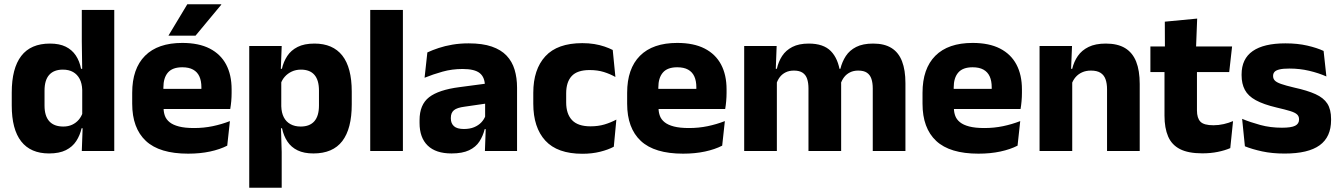

<svg xmlns="http://www.w3.org/2000/svg" viewBox="-20 -707 6275 899"><path d="M209.5 11.5Q123.5 11.5 79.2 -45Q35 -101.5 35 -213V-273.5Q35 -387 79.5 -445Q124 -503 214 -503Q258 -503 287.5 -488.5Q317 -474 334.8 -447.5Q352.5 -421 359.5 -385H401L365 -286Q364 -316.5 353 -337.5Q342 -358.5 322.2 -369.8Q302.5 -381 274.5 -381Q232.5 -381 210.5 -356.5Q188.5 -332 188.5 -283V-212.5Q188.5 -164 210.8 -139.2Q233 -114.5 276.5 -114.5Q299.5 -114.5 317.8 -123Q336 -131.5 348.8 -146.5Q361.5 -161.5 367.5 -180.5L405 -106.5H362Q354.5 -73.5 337 -46.5Q319.5 -19.5 288.5 -4Q257.5 11.5 209.5 11.5ZM363 0 367.5 -124.5 365 -150.5V-349.5V-371L363 -513.5V-660.5H515V0Z M861 12.5Q727 12.5 663 -47.2Q599 -107 599 -221.5V-272.5Q599 -385.5 659 -445.8Q719 -506 833.5 -506Q910.5 -506 961.8 -479.8Q1013 -453.5 1038.8 -405Q1064.5 -356.5 1064.5 -288.5V-272Q1064.5 -253 1062.8 -233.2Q1061 -213.5 1058 -196.5H920Q922 -225.5 922.5 -251.2Q923 -277 923 -298Q923 -328.5 913.5 -349.2Q904 -370 884.2 -381Q864.5 -392 833.5 -392Q787.5 -392 766.2 -367.2Q745 -342.5 745 -297V-252L746 -235.5V-200.5Q746 -181.5 752.2 -164.5Q758.5 -147.5 774.2 -134.8Q790 -122 817.8 -114.8Q845.5 -107.5 888.5 -107.5Q934 -107.5 976 -116.2Q1018 -125 1056.5 -140L1044 -25Q1010 -7.5 963.5 2.5Q917 12.5 861 12.5ZM680 -196.5V-291H1027V-196.5ZM857 -687H1016V-685L895.5 -540H769.5V-541.5Z M1447.5 11.5Q1403.5 11.5 1373.5 -3Q1343.5 -17.5 1325.8 -44.2Q1308 -71 1300.5 -106.5H1261L1297 -209.5Q1298 -179 1308.8 -158Q1319.5 -137 1339.8 -125.8Q1360 -114.5 1388 -114.5Q1430 -114.5 1451.8 -139.2Q1473.5 -164 1473.5 -213V-283Q1473.5 -332 1452.2 -356.5Q1431 -381 1389 -381Q1365.5 -381 1346.2 -372Q1327 -363 1313.8 -348.2Q1300.5 -333.5 1294.5 -314.5L1259.5 -385H1300Q1307.5 -418 1325 -444.8Q1342.5 -471.5 1373.5 -487.2Q1404.5 -503 1452.5 -503Q1538.5 -503 1582.8 -446.8Q1627 -390.5 1627 -278V-218Q1627 -104.5 1582.8 -46.5Q1538.5 11.5 1447.5 11.5ZM1147 172V-491.5H1299L1294 -359L1297 -341.5V-152.5L1295 -126.5L1299 5V172Z M1713.5 0V-660.5H1866.5V0Z M2250.5 0 2255 -123 2251.5 -130.5V-284L2250.5 -304Q2250.5 -345 2226.5 -364.5Q2202.5 -384 2146 -384Q2096.5 -384 2052 -371.5Q2007.5 -359 1968 -343L1981 -461.5Q2004.5 -472.5 2033.8 -482.2Q2063 -492 2098.5 -498Q2134 -504 2174.5 -504Q2239 -504 2282.5 -489Q2326 -474 2352 -446.5Q2378 -419 2389.5 -380.8Q2401 -342.5 2401 -296.5V0ZM2094 11.5Q2020.5 11.5 1982.5 -25.5Q1944.5 -62.5 1944.5 -131V-144.5Q1944.5 -217 1989.2 -251.8Q2034 -286.5 2131.5 -299L2263.5 -316.5L2272.5 -224.5L2155.5 -207.5Q2120 -203 2105.5 -191Q2091 -179 2091 -155.5V-152Q2091 -129.5 2105.5 -116.2Q2120 -103 2152 -103Q2180 -103 2200.2 -111.5Q2220.5 -120 2233.5 -133.8Q2246.5 -147.5 2253 -164.5L2274.5 -102.5H2249.5Q2241.5 -70.5 2224.8 -44.5Q2208 -18.5 2176.5 -3.5Q2145 11.5 2094 11.5Z M2707 13Q2590 13 2533.5 -48.5Q2477 -110 2477 -221.5V-272.5Q2477 -382 2533.5 -443.5Q2590 -505 2706.5 -505Q2736.5 -505 2762.5 -500.8Q2788.5 -496.5 2810.5 -489Q2832.5 -481.5 2849 -473L2861.5 -346.5Q2837 -360.5 2807.5 -369.8Q2778 -379 2741 -379Q2683 -379 2657 -351Q2631 -323 2631 -270V-227.5Q2631 -173.5 2658.5 -144.5Q2686 -115.5 2744.5 -115.5Q2781 -115.5 2810.2 -124.2Q2839.5 -133 2866 -147L2854 -20Q2828 -6 2790 3.5Q2752 13 2707 13Z M3178.5 12.5Q3044.5 12.5 2980.5 -47.2Q2916.5 -107 2916.5 -221.5V-272.5Q2916.5 -385.5 2976.5 -445.8Q3036.5 -506 3151 -506Q3228 -506 3279.2 -479.8Q3330.5 -453.5 3356.2 -405Q3382 -356.5 3382 -288.5V-272Q3382 -253 3380.2 -233.2Q3378.5 -213.5 3375.5 -196.5H3237.5Q3239.5 -225.5 3240 -251.2Q3240.5 -277 3240.5 -298Q3240.5 -328.5 3231 -349.2Q3221.5 -370 3201.8 -381Q3182 -392 3151 -392Q3105 -392 3083.8 -367.2Q3062.5 -342.5 3062.5 -297V-252L3063.5 -235.5V-200.5Q3063.5 -181.5 3069.8 -164.5Q3076 -147.5 3091.8 -134.8Q3107.5 -122 3135.2 -114.8Q3163 -107.5 3206 -107.5Q3251.5 -107.5 3293.5 -116.2Q3335.5 -125 3374 -140L3361.5 -25Q3327.5 -7.5 3281 2.5Q3234.5 12.5 3178.5 12.5ZM2997.5 -196.5V-291H3344.5V-196.5Z M4066.5 0V-293Q4066.5 -319 4060.2 -337.8Q4054 -356.5 4039.2 -366.5Q4024.5 -376.5 3998.5 -376.5Q3976.5 -376.5 3960 -368.2Q3943.5 -360 3932.5 -345.8Q3921.5 -331.5 3916 -313.5L3901.5 -385H3915Q3923 -418 3940.5 -444.8Q3958 -471.5 3989 -487.2Q4020 -503 4068.5 -503Q4121 -503 4154.2 -482.2Q4187.5 -461.5 4203.5 -420.2Q4219.5 -379 4219.5 -317.5V0ZM3464.5 0V-491.5H3616.5L3611.5 -359L3617.5 -354V0ZM3765.5 0V-293Q3765.5 -319 3759.2 -337.8Q3753 -356.5 3738 -366.5Q3723 -376.5 3697.5 -376.5Q3675 -376.5 3658.5 -368.2Q3642 -360 3631.2 -345.8Q3620.5 -331.5 3615 -313.5L3591.5 -385H3617.5Q3625 -418.5 3642.2 -445Q3659.5 -471.5 3690 -487.2Q3720.5 -503 3767 -503Q3835.5 -503 3870.2 -467.8Q3905 -432.5 3914 -365.5Q3915.5 -355.5 3917 -341Q3918.5 -326.5 3918.5 -315V0Z M4561.5 12.5Q4427.5 12.5 4363.5 -47.2Q4299.5 -107 4299.5 -221.5V-272.5Q4299.5 -385.5 4359.5 -445.8Q4419.5 -506 4534 -506Q4611 -506 4662.2 -479.8Q4713.5 -453.5 4739.2 -405Q4765 -356.5 4765 -288.5V-272Q4765 -253 4763.2 -233.2Q4761.5 -213.5 4758.5 -196.5H4620.5Q4622.5 -225.5 4623 -251.2Q4623.5 -277 4623.5 -298Q4623.5 -328.5 4614 -349.2Q4604.5 -370 4584.8 -381Q4565 -392 4534 -392Q4488 -392 4466.8 -367.2Q4445.5 -342.5 4445.5 -297V-252L4446.5 -235.5V-200.5Q4446.5 -181.5 4452.8 -164.5Q4459 -147.5 4474.8 -134.8Q4490.5 -122 4518.2 -114.8Q4546 -107.5 4589 -107.5Q4634.5 -107.5 4676.5 -116.2Q4718.5 -125 4757 -140L4744.5 -25Q4710.5 -7.5 4664 2.5Q4617.5 12.5 4561.5 12.5ZM4380.5 -196.5V-291H4727.5V-196.5Z M5163.5 0V-289Q5163.5 -316 5156.5 -335.8Q5149.5 -355.5 5133 -366Q5116.5 -376.5 5088 -376.5Q5064.5 -376.5 5046.5 -368.2Q5028.5 -360 5016.2 -345.8Q5004 -331.5 4998 -313.5L4974.5 -385H5000.5Q5008.5 -418.5 5026.8 -445Q5045 -471.5 5077 -487.2Q5109 -503 5158 -503Q5213 -503 5248 -481.8Q5283 -460.5 5299.8 -418.5Q5316.5 -376.5 5316.5 -313.5V0ZM4847.5 0V-491.5H4999.5L4994.5 -368.5L5000.5 -354V0Z M5609.5 11Q5544 11 5505.2 -8.8Q5466.5 -28.5 5449.5 -68Q5432.5 -107.5 5432.5 -165.5V-440H5584.5V-190Q5584.5 -154 5600.8 -137.2Q5617 -120.5 5661.5 -120.5Q5686 -120.5 5710 -126Q5734 -131.5 5753.5 -140L5740.5 -13.5Q5715 -2.5 5681.8 4.2Q5648.5 11 5609.5 11ZM5366.5 -369.5V-489.5H5749L5735.5 -369.5ZM5434.5 -478.5 5434 -605.5 5585.5 -620 5580 -478.5Z M5995 12Q5936.5 12 5889.5 1.8Q5842.5 -8.5 5809 -22L5796 -150.5Q5834.5 -134.5 5881.2 -121.8Q5928 -109 5982.5 -109Q6026 -109 6044.2 -118.2Q6062.5 -127.5 6062.5 -147V-149Q6062.5 -162.5 6053.2 -171.2Q6044 -180 6021.2 -187Q5998.5 -194 5957.5 -203.5Q5896 -218 5860 -237.8Q5824 -257.5 5808.8 -286.2Q5793.5 -315 5793.5 -354.5V-358.5Q5793.5 -431.5 5845.5 -467.8Q5897.5 -504 5998.5 -504Q6055.5 -504 6101 -493.5Q6146.5 -483 6177.5 -468.5L6190.5 -349Q6154.5 -365 6110.2 -375.5Q6066 -386 6017.5 -386Q5988 -386 5971.2 -382Q5954.5 -378 5947.8 -370.5Q5941 -363 5941 -352V-350.5Q5941 -338.5 5949 -330Q5957 -321.5 5978.2 -314Q5999.5 -306.5 6039.5 -297Q6101.5 -283.5 6139.5 -266.2Q6177.5 -249 6195 -221.8Q6212.5 -194.5 6212.5 -149.5V-145Q6212.5 -65.5 6159 -26.8Q6105.5 12 5995 12Z"/></svg>

Font: Anek Odia
Style: Bold
Weight: 700
Designer: Yesha Goshar & Mahesh Sahu (Odia), Yesha Goshar (Latin)
Foundry: Ek Type
Version: Version 1.003